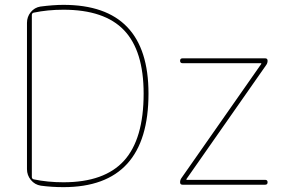

<svg xmlns="http://www.w3.org/2000/svg" viewBox="-20 -760 1202 790"><path d="M727 -28 1055 -497V-499Q1055 -500 1054 -500H731Q721 -500 721 -510Q721 -520 731 -520H1071Q1081 -520 1081 -510Q1081 -500 1075 -492L747 -23V-21Q747 -20 748 -20H1071Q1081 -20 1081 -10Q1081 0 1071 0H731Q721 0 721 -10Q721 -20 727 -28ZM111 -698V-32Q111 -24 119 -22Q176 -10 241 -10Q410 -10 490.5 -99Q571 -188 571 -375Q571 -551 490.5 -635.5Q410 -720 241 -720Q176 -720 119 -708Q111 -706 111 -698ZM148 4Q123 0 107 -19.5Q91 -39 91 -64V-666Q91 -691 106.5 -710Q122 -729 146 -733Q200 -740 241 -740Q591 -740 591 -375Q591 10 241 10Q193 10 148 4Z"/></svg>

Font: Rounded Mplus 1c Thin
Style: Regular
Weight: 250
Version: Version 1.059.20150529